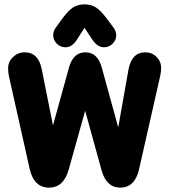

<svg xmlns="http://www.w3.org/2000/svg" viewBox="-20 -846 773 877"><path d="M222 -273 171 -528Q156 -607 93 -607Q62 -607 39.5 -585.5Q17 -564 17 -534Q17 -525 18 -515.5Q19 -506 21 -497L115 -77Q134 11 204 11Q271 11 294 -72L369 -340L444 -68Q466 11 529 11Q596 11 615 -72L712 -500Q714 -509 715 -518.5Q716 -528 716 -536Q716 -565 695 -586Q674 -607 643 -607Q582 -607 567 -529L520 -264L445 -537Q426 -607 370 -607Q314 -607 295 -537ZM366 -719 401 -666Q425 -630 455 -630Q478 -630 494.5 -646.5Q511 -663 511 -685Q511 -703 497 -722L464 -766Q439 -799 417.5 -812.5Q396 -826 366 -826Q336 -826 314.5 -812.5Q293 -799 267 -764L235 -720Q223 -704 223 -685Q223 -663 239.5 -646.5Q256 -630 279 -630Q310 -630 332 -666Z"/></svg>

Font: Beiruti Black
Style: Regular
Weight: 900
Designer: Arlette Boutros
Foundry: Boutros
Version: Version 1.41